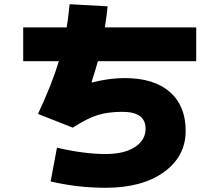

<svg xmlns="http://www.w3.org/2000/svg" viewBox="-20 -830 1040 910"><path d="M90 -540V-700H296Q303 -739 310 -810L490 -800Q487 -763 477 -700H910V-540H444Q430 -490 414 -441L416 -439Q498 -460 570 -460Q710 -460 785 -394Q860 -328 860 -210Q860 -89 757 -14.5Q654 60 480 60Q348 60 220 30L250 -130Q380 -100 480 -100Q569 -100 619.5 -133Q670 -166 670 -220Q670 -300 560 -300Q492 -300 442.5 -284.5Q393 -269 325 -225L160 -290Q227 -433 259 -540Z"/></svg>

Font: Mplus 1p Black
Style: Regular
Weight: 900
Version: Version 1.061